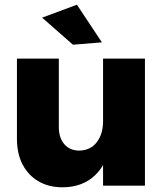

<svg xmlns="http://www.w3.org/2000/svg" viewBox="-20 -789 704 816"><path d="M230 -249Q230 -203 253.5 -176Q277 -149 317 -149Q365 -150 391.5 -185Q418 -220 418 -273H460Q460 -182 434 -119.5Q408 -57 360 -25Q312 7 245 7Q187 7 143.5 -18.5Q100 -44 76 -90Q52 -136 52 -199V-540H230ZM418 -540H596V0H418ZM307 -769 413 -609 290 -599 159 -714Z"/></svg>

Font: Alexandria
Style: Bold
Weight: 700
Designer: Mohamed Gaber
Foundry: Kief Type Foundry
Version: Version 5.100